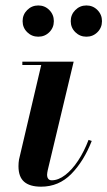

<svg xmlns="http://www.w3.org/2000/svg" viewBox="-20 -692 404 722"><path d="M134.5 10Q92 10 70.8 -8.5Q49.5 -27 49.5 -67Q49.5 -72.5 50 -79.8Q50.5 -87 51.5 -92L135 -447.5H64V-460H257L159.5 -52Q158.5 -47.5 157.8 -42.8Q157 -38 157 -34Q157 -26 161.2 -20Q165.5 -14 174.5 -14Q199.5 -14 225.2 -33.8Q251 -53.5 273.8 -88Q296.5 -122.5 313 -166L325 -162Q295 -85.5 248 -37.8Q201 10 134.5 10ZM305 -554Q280.5 -554 263.2 -571Q246 -588 246 -612.5Q246 -637 263.2 -654.2Q280.5 -671.5 305 -671.5Q329.5 -671.5 346.5 -654.2Q363.5 -637 363.5 -612.5Q363.5 -588 346.5 -571Q329.5 -554 305 -554ZM124 -554Q99.5 -554 82.2 -571Q65 -588 65 -612.5Q65 -637 82.2 -654.2Q99.5 -671.5 124 -671.5Q148.5 -671.5 165.5 -654.2Q182.5 -637 182.5 -612.5Q182.5 -588 165.5 -571Q148.5 -554 124 -554Z"/></svg>

Font: Bodoni Moda 18pt SemiBold
Style: Italic
Weight: 600
Italic angle: -13°
Designer: Owen Earl
Foundry: indestructible type
Version: Version 2.005